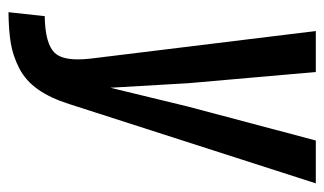

<svg xmlns="http://www.w3.org/2000/svg" viewBox="-176 -442 765 453"><g transform="rotate(90 206.5 -215.5)"><path d="M8.8 147 18.1 61.5Q83 60.5 104.5 38.1Q120.1 22 120.1 -16.6Q120.1 -30.8 118.2 -47.4L53.2 -578.1H149.9L176.3 -277.3L187 -93.3L231.4 -276.4L311.5 -578.1H412.6L225.6 3.4Q211.4 48.3 190.9 77.4Q170.4 106.4 141.6 121.3Q112.8 136.2 82.8 141.4Q52.7 146.5 8.8 147Z"/></g></svg>

Font: Oswald
Style: Regular
Weight: 400
Designer: Vernon Adams
Foundry: Vernon Adams
Version: 3.0; ttfautohint (v0.94.23-7a4d-dirty) -l 8 -r 50 -G 200 -x 